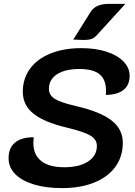

<svg xmlns="http://www.w3.org/2000/svg" viewBox="-20 -956 692 985"><path d="M24 -145Q24 -197 57 -224.5Q90 -252 153 -252Q151 -232 151 -224Q151 -162 191.5 -130Q232 -98 310 -98Q387 -98 432 -127.5Q477 -157 477 -208Q477 -240 444.5 -260Q412 -280 324 -301Q206 -329 151.5 -373Q97 -417 97 -485Q97 -553 134 -603.5Q171 -654 239 -681.5Q307 -709 398 -709Q470 -709 526 -691Q582 -673 613.5 -640.5Q645 -608 645 -567Q645 -520 614 -495Q583 -470 523 -469Q524 -476 524 -488Q524 -548 491 -575Q458 -602 387 -602Q314 -602 272.5 -575Q231 -548 231 -500Q231 -468 261 -449Q291 -430 369 -412Q495 -383 552.5 -338Q610 -293 610 -224Q610 -153 572 -100.5Q534 -48 463.5 -19.5Q393 9 298 9Q215 9 153 -10Q91 -29 57.5 -63.5Q24 -98 24 -145ZM443 -892Q457 -915 480 -925.5Q503 -936 537 -936H623L479 -778Q465 -762 450.5 -756.5Q436 -751 407 -751Q398 -751 356 -753Z"/></svg>

Font: K2D
Style: Bold Italic
Weight: 700
Italic angle: -10°
Designer: Katatrad Aksorn Co.,Ltd.
Foundry: Cadson Demak Co.,Ltd.
Version: Version 1.000; ttfautohint (v1.6)